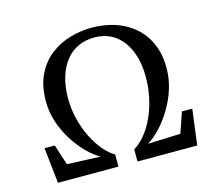

<svg xmlns="http://www.w3.org/2000/svg" viewBox="-106 -887 1167 1023"><g transform="rotate(-15 478.0 -376.0)"><path d="M92.5 0 71 -196.5H127.5L164 -83.5L348 -76Q314.5 -94.5 278.2 -130.5Q242 -166.5 211 -215Q180 -263.5 161 -320.2Q142 -377 142.5 -437.5Q143 -522.5 172.5 -582.5Q202 -642.5 250.8 -680Q299.5 -717.5 359.2 -734.8Q419 -752 479.5 -752Q531.5 -752 580 -740.2Q628.5 -728.5 670.5 -704Q712.5 -679.5 743.8 -642.2Q775 -605 792.5 -554.5Q810 -504 809.5 -440Q809.5 -381.5 791.5 -325.5Q773.5 -269.5 744 -220.8Q714.5 -172 679.5 -134.8Q644.5 -97.5 610 -76.5L790 -83.5L829 -196.5H886L860.5 0H531V-67Q565 -87.5 594.2 -123.5Q623.5 -159.5 645 -207Q666.5 -254.5 678.5 -310.2Q690.5 -366 690.5 -426Q690.5 -485 676.5 -534.8Q662.5 -584.5 635.5 -621.2Q608.5 -658 569.2 -678Q530 -698 479.5 -698Q428 -698 387.2 -678.2Q346.5 -658.5 318.5 -621.8Q290.5 -585 275.5 -533.8Q260.5 -482.5 260.5 -419.5Q260.5 -360.5 274.5 -304.8Q288.5 -249 312.2 -201.5Q336 -154 365.5 -119.2Q395 -84.5 426 -67V0Z"/></g></svg>

Font: Merriweather 36pt SemiBold
Style: Regular
Weight: 600
Version: Version 2.100